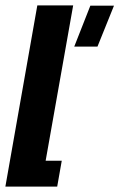

<svg xmlns="http://www.w3.org/2000/svg" viewBox="-62 -695 444 715"><path d="M-42 0 77 -675H210.5L108 -96.5H168L151 0ZM214.5 -521.5 274.5 -674H362.5L301 -521.5Z"/></svg>

Font: Anybody UltraCondensed Regular
Style: Bold Italic
Weight: 700
Width: 1
Italic angle: -10°
Designer: Tyler Finck
Foundry: Etcetera Type Company
Version: Version 1.010; ttfautohint (v1.8.3) -l 8 -r 50 -G 200 -x 14 